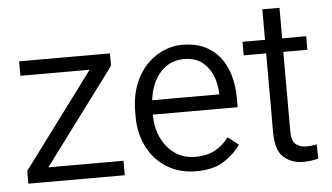

<svg xmlns="http://www.w3.org/2000/svg" viewBox="-48 -738 1430 827"><g transform="rotate(-5 666.5 -325.0)"><path d="M135.3 -62.5 442.4 -474.6V-528.3H49.8V-465.8H349.1L43.5 -55.2V0H460.4V-62.5Z M768.6 9.8C818.4 9.8 858.9 0 889.6 -20C920.4 -40 944.3 -62.5 961.4 -88.4L915.5 -124C879.9 -77.1 835 -52.2 772 -52.2C737.3 -52.2 707.5 -61 682.6 -78.6C632.3 -113.8 603.5 -175.8 603.5 -247.6V-249.5H970.2V-287.6C970.2 -432.1 899.9 -538.1 757.3 -538.1C717.8 -538.1 680.2 -527.3 645.5 -505.9C575.7 -462.4 528.8 -379.9 528.8 -268.1V-247.6C528.8 -197.8 539.1 -153.3 559.1 -114.7C599.6 -37.1 673.3 9.8 768.6 9.8ZM757.3 -476.1C789.1 -476.1 815.4 -468.3 835.4 -453.1C875.5 -422.4 894 -371.1 896 -318.4V-311.5H606C612.3 -362.8 629.4 -402.8 656.2 -432.1C683.1 -461.4 716.8 -476.1 757.3 -476.1Z M1187 -528.3V-660.2H1112.8V-528.3H1015.6V-469.7H1112.8V-130.4C1112.8 -77.1 1124 -40.5 1147 -20.5C1169.4 -0.5 1197.3 9.8 1231 9.8C1258.3 9.8 1282.7 5.4 1296.9 1L1295.4 -60.5C1285.2 -58.6 1267.6 -55.2 1250.5 -55.2C1233.9 -55.2 1219.2 -59.6 1206.5 -68.8C1193.4 -77.6 1187 -98.1 1187 -129.9V-469.7H1291V-528.3Z"/></g></svg>

Font: Vazirmatn Light
Style: Regular
Weight: 300
Designer: Saber Rastikerdar
Foundry: Saber Rastikerdar
Version: Version 33.003